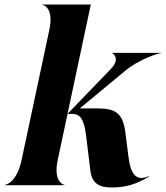

<svg xmlns="http://www.w3.org/2000/svg" viewBox="-44 -820 734 850"><path d="M-23.5 0H242V-1.5C239 -1.5 190.5 -13 211.5 -111.5L255 -316H275C313 -316 328 -289 337 -221L356 -65C363 -7 396 10 451 10C513 10 558 -4 616 -38L615 -40C562 -17 535 -44 525 -124L511 -234C500 -317 470 -340 388 -340H309L512 -508C570 -556.5 657 -585 670 -585V-586H452V-585C452.5 -585 494 -563 445.5 -513.5L255 -316L358 -800H144V-798.5C147 -798.5 195.5 -787 174.5 -688.5L51.5 -111.5C30.5 -13 -17 -1.5 -23.5 -1.5Z"/></svg>

Font: Beautique Display Medium
Style: Bold
Weight: 900
Italic angle: -12°
Designer: Nhat-Quang Ngo
Version: Version 1.100;Glyphs 3.2.3 (3260)